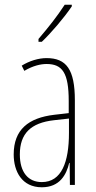

<svg xmlns="http://www.w3.org/2000/svg" viewBox="-20 -783 406 813"><path d="M284 -756V-763H254C220 -711 188 -671 143 -618V-606H157C196 -643 251 -707 284 -756ZM177 -537C143 -537 104 -525 72 -505L83 -483C120 -505 153 -512 177 -512C244 -512 271 -475 271 -355V-304L210 -297C100 -284 38 -234 38 -129C38 -57 73 10 157 10C233 10 261 -43 273 -93H275L276 0H297V-358C297 -489 261 -537 177 -537ZM209 -274 272 -281V-220C272 -97 241 -12 157 -12C99 -12 64 -54 64 -129C64 -217 110 -263 209 -274Z"/></svg>

Font: Noto Sans Myanmar ExtraCondensed Thin
Style: Regular
Weight: 100
Width: 2
Designer: Monotype Design Team
Foundry: Monotype Imaging Inc.
Version: Version 2.107